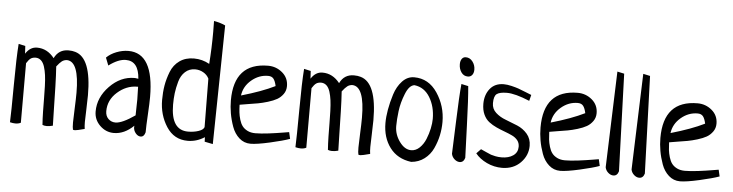

<svg xmlns="http://www.w3.org/2000/svg" viewBox="-48 -992 4739 1242"><g transform="rotate(5 2322.0 -370.5)"><path d="M306.6 -386.7Q310.5 -332 312.5 -257.3Q314.5 -182.6 315.9 -106.4Q317.4 -30.3 318.4 -2.9Q296.9 2.9 278.3 2.9Q263.7 2.9 251 -2Q248 -40 247.1 -88.9Q246.1 -137.7 246.1 -175.3Q246.1 -212.9 244.6 -253.9Q243.2 -294.9 239.3 -324.2Q235.4 -353.5 227.5 -378.4Q219.7 -403.3 205.6 -417Q191.4 -430.7 170.9 -431.6Q150.4 -431.6 137.7 -422.9Q125 -414.1 110.4 -390.6V-3.9Q95.7 3.9 75.2 3.9Q59.6 3.9 40 -1Q43 -62.5 43.9 -243.2Q44.9 -423.8 51.8 -510.7L95.7 -501L98.6 -451.2Q127.9 -497.1 172.9 -497.1Q239.3 -497.1 285.2 -438.5Q313.5 -497.1 377 -497.1Q402.3 -497.1 420.9 -491.2Q527.3 -460.9 527.3 -218.8Q527.3 -183.6 524.9 -124.5Q522.5 -65.4 522.5 -44.9Q522.5 -17.6 525.4 0Q474.6 13.7 463.9 13.7Q454.1 13.7 450.2 11.7Q446.3 -1 446.3 -35.2Q446.3 -56.6 449.2 -123.5Q452.1 -190.4 452.1 -228.5Q452.1 -431.6 372.1 -433.6Q353.5 -432.6 339.8 -422.4Q326.2 -412.1 306.6 -386.7Z M641.6 -421.9 622.1 -471.7Q647.5 -497.1 686.5 -512.2Q725.6 -527.3 763.7 -527.3Q928.7 -527.3 928.7 -242.2Q928.7 -203.1 924.3 -127Q919.9 -50.8 919.9 -12.7Q912.1 17.6 889.6 17.6Q872.1 17.6 857.4 0Q842.8 -17.6 842.8 -39.1Q842.8 -45.9 843.8 -48.8Q783.2 9.8 714.8 9.8Q663.1 9.8 624.5 -27.8Q585.9 -65.4 585.9 -119.1Q585.9 -210 656.7 -283.2Q727.5 -356.4 817.4 -356.4Q821.3 -356.4 825.2 -356Q829.1 -355.5 834.5 -354.5Q839.8 -353.5 842.8 -353.5Q835 -467.8 752 -467.8Q703.1 -467.8 641.6 -421.9ZM845.7 -116.2Q847.7 -184.6 847.7 -219.7Q847.7 -249 845.7 -301.8H837.9Q768.6 -300.8 711.4 -250Q654.3 -199.2 654.3 -127Q654.3 -95.7 673.3 -77.1Q692.4 -58.6 719.7 -58.6Q762.7 -58.6 845.7 -116.2Z M1359.4 25.4 1305.7 14.6Q1305.7 -4.9 1304.7 -14.6Q1252.9 18.6 1195.3 18.6Q1106.4 18.6 1057.1 -57.6Q1007.8 -133.8 1007.8 -230.5Q1007.8 -280.3 1015.1 -324.2Q1022.5 -368.2 1040.5 -414.6Q1058.6 -460.9 1097.2 -488.3Q1135.7 -515.6 1190.4 -515.6Q1244.1 -515.6 1291 -489.3Q1298.8 -592.8 1298.8 -698.2Q1298.8 -746.1 1297.9 -768.6Q1344.7 -759.8 1372.1 -746.1ZM1296.9 -79.1 1293.9 -393.6Q1282.2 -418 1257.3 -432.1Q1232.4 -446.3 1204.1 -446.3Q1166 -446.3 1139.2 -421.9Q1112.3 -397.5 1101.1 -356.9Q1089.8 -316.4 1085.4 -281.2Q1081.1 -246.1 1081.1 -207Q1081.1 -41 1192.4 -41Q1229.5 -41 1260.3 -51.3Q1291 -61.5 1296.9 -79.1Z M1844.7 -94.7 1854.5 -51.8Q1811.5 -36.1 1727.1 -17.1Q1642.6 2 1601.6 2Q1559.6 2 1528.3 -25.9Q1497.1 -53.7 1481.4 -97.2Q1465.8 -140.6 1458.5 -183.1Q1451.2 -225.6 1451.2 -266.6Q1451.2 -510.7 1671.9 -510.7Q1724.6 -510.7 1764.6 -477.1Q1804.7 -443.4 1804.7 -389.6Q1804.7 -360.4 1788.6 -337.9Q1772.5 -315.4 1749.5 -302.2Q1726.6 -289.1 1690.9 -278.3Q1655.3 -267.6 1627.9 -262.7Q1600.6 -257.8 1562.5 -252Q1524.4 -246.1 1509.8 -243.2Q1510.7 -214.8 1513.2 -193.4Q1515.6 -171.9 1522.9 -147Q1530.3 -122.1 1542.5 -106Q1554.7 -89.8 1576.2 -79.1Q1597.7 -68.4 1627 -68.4Q1662.1 -68.4 1712.9 -74.7Q1763.7 -81.1 1803.2 -87.9Q1842.8 -94.7 1844.7 -94.7ZM1513.7 -303.7Q1646.5 -341.8 1731.4 -383.8Q1724.6 -416 1712.9 -430.7Q1701.2 -445.3 1677.7 -445.3Q1618.2 -445.3 1569.8 -404.3Q1521.5 -363.3 1513.7 -303.7Z M2160.2 -386.7Q2164.1 -332 2166 -257.3Q2168 -182.6 2169.4 -106.4Q2170.9 -30.3 2171.9 -2.9Q2150.4 2.9 2131.8 2.9Q2117.2 2.9 2104.5 -2Q2101.6 -40 2100.6 -88.9Q2099.6 -137.7 2099.6 -175.3Q2099.6 -212.9 2098.1 -253.9Q2096.7 -294.9 2092.8 -324.2Q2088.9 -353.5 2081.1 -378.4Q2073.2 -403.3 2059.1 -417Q2044.9 -430.7 2024.4 -431.6Q2003.9 -431.6 1991.2 -422.9Q1978.5 -414.1 1963.9 -390.6V-3.9Q1949.2 3.9 1928.7 3.9Q1913.1 3.9 1893.6 -1Q1896.5 -62.5 1897.5 -243.2Q1898.4 -423.8 1905.3 -510.7L1949.2 -501L1952.1 -451.2Q1981.4 -497.1 2026.4 -497.1Q2092.8 -497.1 2138.7 -438.5Q2167 -497.1 2230.5 -497.1Q2255.9 -497.1 2274.4 -491.2Q2380.9 -460.9 2380.9 -218.8Q2380.9 -183.6 2378.4 -124.5Q2376 -65.4 2376 -44.9Q2376 -17.6 2378.9 0Q2328.1 13.7 2317.4 13.7Q2307.6 13.7 2303.7 11.7Q2299.8 -1 2299.8 -35.2Q2299.8 -56.6 2302.7 -123.5Q2305.7 -190.4 2305.7 -228.5Q2305.7 -431.6 2225.6 -433.6Q2207 -432.6 2193.4 -422.4Q2179.7 -412.1 2160.2 -386.7Z M2460 -208Q2460 -247.1 2468.3 -294.9Q2476.6 -342.8 2493.2 -395.5Q2509.8 -448.2 2543 -483.4Q2576.2 -518.6 2620.1 -518.6Q2713.9 -518.6 2770.5 -434.1Q2827.1 -349.6 2827.1 -246.1Q2827.1 -202.1 2817.9 -158.7Q2808.6 -115.2 2789.1 -73.2Q2769.5 -31.2 2732.9 -3.4Q2696.3 24.4 2647.5 28.3Q2557.6 16.6 2508.8 -48.3Q2460 -113.3 2460 -208ZM2626 -467.8Q2591.8 -463.9 2568.4 -405.3Q2544.9 -346.7 2538.1 -291.5Q2531.2 -236.3 2531.2 -194.3Q2531.2 -139.6 2564.9 -93.3Q2598.6 -46.9 2640.6 -46.9Q2670.9 -46.9 2695.3 -70.3Q2719.7 -93.8 2733.9 -128.4Q2748 -163.1 2755.4 -198.2Q2762.7 -233.4 2762.7 -260.7Q2762.7 -340.8 2726.6 -400.4Q2690.4 -460 2626 -467.8Z M2927.7 -502 2972.7 -492.2Q2980.5 -412.1 2986.3 -240.7Q2992.2 -69.3 2994.1 -28.3Q2985.4 2 2960 2Q2942.4 2 2926.3 -12.2Q2910.2 -26.4 2906.2 -46.9Q2908.2 -86.9 2914.1 -255.4Q2919.9 -423.8 2927.7 -502ZM2941.4 -676.8Q2967.8 -676.8 2985.4 -653.8Q3002.9 -630.9 3002.9 -601.6Q3002.9 -580.1 2992.7 -566.9Q2982.4 -553.7 2964.8 -553.7Q2937.5 -553.7 2921.9 -576.2Q2906.2 -598.6 2906.2 -628.9Q2906.2 -650.4 2915.5 -663.6Q2924.8 -676.8 2941.4 -676.8Z M3383.8 -470.7 3374 -431.6Q3279.3 -470.7 3226.6 -470.7Q3179.7 -470.7 3160.6 -456.5Q3141.6 -442.4 3141.6 -396.5Q3141.6 -359.4 3168.5 -335Q3195.3 -310.5 3233.4 -296.4Q3271.5 -282.2 3310.1 -266.1Q3348.6 -250 3375.5 -218.8Q3402.3 -187.5 3402.3 -141.6Q3402.3 -79.1 3356.4 -32.2Q3310.5 14.6 3237.3 15.6Q3183.6 15.6 3136.7 -6.8Q3089.8 -29.3 3062.5 -63.5L3090.8 -92.8Q3102.5 -87.9 3125.5 -77.1Q3148.4 -66.4 3158.2 -63Q3168 -59.6 3187 -55.7Q3206.1 -51.8 3227.5 -51.8Q3273.4 -51.8 3302.7 -72.3Q3332 -92.8 3332 -129.9Q3332 -154.3 3318.4 -171.4Q3304.7 -188.5 3282.2 -199.2Q3259.8 -210 3232.9 -219.7Q3206.1 -229.5 3179.2 -241.7Q3152.3 -253.9 3129.9 -271Q3107.4 -288.1 3093.8 -317.4Q3080.1 -346.7 3080.1 -386.7Q3080.1 -445.3 3111.8 -484.9Q3143.6 -524.4 3201.2 -524.4Q3223.6 -524.4 3252 -517.6Q3280.3 -510.7 3296.9 -504.9Q3313.5 -499 3346.2 -485.8Q3378.9 -472.7 3383.8 -470.7Z M3855.5 -94.7 3865.2 -51.8Q3822.3 -36.1 3737.8 -17.1Q3653.3 2 3612.3 2Q3570.3 2 3539.1 -25.9Q3507.8 -53.7 3492.2 -97.2Q3476.6 -140.6 3469.2 -183.1Q3461.9 -225.6 3461.9 -266.6Q3461.9 -510.7 3682.6 -510.7Q3735.4 -510.7 3775.4 -477.1Q3815.4 -443.4 3815.4 -389.6Q3815.4 -360.4 3799.3 -337.9Q3783.2 -315.4 3760.3 -302.2Q3737.3 -289.1 3701.7 -278.3Q3666 -267.6 3638.7 -262.7Q3611.3 -257.8 3573.2 -252Q3535.2 -246.1 3520.5 -243.2Q3521.5 -214.8 3523.9 -193.4Q3526.4 -171.9 3533.7 -147Q3541 -122.1 3553.2 -106Q3565.4 -89.8 3586.9 -79.1Q3608.4 -68.4 3637.7 -68.4Q3672.9 -68.4 3723.6 -74.7Q3774.4 -81.1 3814 -87.9Q3853.5 -94.7 3855.5 -94.7ZM3524.4 -303.7Q3657.2 -341.8 3742.2 -383.8Q3735.4 -416 3723.6 -430.7Q3711.9 -445.3 3688.5 -445.3Q3628.9 -445.3 3580.6 -404.3Q3532.2 -363.3 3524.4 -303.7Z M3925.8 -669.9 3970.7 -660.2 3992.2 -28.3Q3983.4 2 3958 2Q3940.4 2 3924.3 -12.2Q3908.2 -26.4 3904.3 -46.9Z M4093.8 -669.9 4138.7 -660.2 4160.2 -28.3Q4151.4 2 4126 2Q4108.4 2 4092.3 -12.2Q4076.2 -26.4 4072.3 -46.9Z M4633.8 -94.7 4643.6 -51.8Q4600.6 -36.1 4516.1 -17.1Q4431.6 2 4390.6 2Q4348.6 2 4317.4 -25.9Q4286.1 -53.7 4270.5 -97.2Q4254.9 -140.6 4247.6 -183.1Q4240.2 -225.6 4240.2 -266.6Q4240.2 -510.7 4460.9 -510.7Q4513.7 -510.7 4553.7 -477.1Q4593.8 -443.4 4593.8 -389.6Q4593.8 -360.4 4577.6 -337.9Q4561.5 -315.4 4538.6 -302.2Q4515.6 -289.1 4480 -278.3Q4444.3 -267.6 4417 -262.7Q4389.6 -257.8 4351.6 -252Q4313.5 -246.1 4298.8 -243.2Q4299.8 -214.8 4302.2 -193.4Q4304.7 -171.9 4312 -147Q4319.3 -122.1 4331.5 -106Q4343.8 -89.8 4365.2 -79.1Q4386.7 -68.4 4416 -68.4Q4451.2 -68.4 4502 -74.7Q4552.7 -81.1 4592.3 -87.9Q4631.8 -94.7 4633.8 -94.7ZM4302.7 -303.7Q4435.5 -341.8 4520.5 -383.8Q4513.7 -416 4502 -430.7Q4490.2 -445.3 4466.8 -445.3Q4407.2 -445.3 4358.9 -404.3Q4310.5 -363.3 4302.7 -303.7Z"/></g></svg>

Font: Neucha
Style: Regular
Weight: 400
Designer: Jovanny Lemonad
Foundry: Jovanny Lemonad
Version: Version 001.001